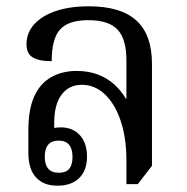

<svg xmlns="http://www.w3.org/2000/svg" viewBox="-20 -580 592 609"><path d="M162 9Q118 9 94 -17.5Q70 -44 70 -95V-168Q70 -233 88.5 -274Q107 -315 142 -335Q177 -355 223 -355Q260 -355 289.5 -344Q319 -333 341.5 -313Q364 -293 380 -266L381 -267V-388Q381 -456 353 -486Q325 -516 260 -516Q197 -516 170.5 -486.5Q144 -457 144 -386Q102 -386 83 -398.5Q64 -411 64 -439Q64 -476 88.5 -503Q113 -530 157 -545Q201 -560 262 -560Q363 -560 412.5 -515Q462 -470 462 -378V-54L417 4H381V-71Q381 -142 363 -196Q345 -250 313 -280.5Q281 -311 239 -311Q199 -311 175.5 -280Q152 -249 152 -191V-174Q156 -175 161.5 -175.5Q167 -176 173 -176Q211 -176 233.5 -151Q256 -126 256 -83Q256 -40 231.5 -15.5Q207 9 162 9ZM167 -32Q189 -32 199.5 -44.5Q210 -57 210 -82Q210 -134 166 -134Q122 -134 122 -83Q122 -32 167 -32Z"/></svg>

Font: Noto Serif Thai SemiCondensed
Style: Regular
Weight: 400
Width: 4
Designer: Monotype Design Team
Foundry: Monotype Imaging Inc.
Version: Version 2.002